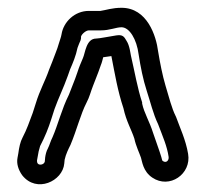

<svg xmlns="http://www.w3.org/2000/svg" viewBox="-20 -719 529 493"><path d="M292 -649C312 -649 331 -619 336 -579C341 -547 347 -516 357 -485C366 -458 373 -427 386 -400C398 -368 409 -344 413 -316C414 -307 407 -300 399 -305C395 -307 398 -306 390 -329C383 -350 378 -363 373 -378C364 -407 350 -429 345 -453V-456C333 -492 326 -534 316 -577C315 -581 313 -602 305 -614C299 -624 296 -631 278 -628C264 -626 235 -620 227 -620C201 -620 199 -583 193 -570C188 -558 183 -547 179 -534L173 -517C167 -502 162 -489 157 -476C138 -438 129 -399 115 -367C109 -355 108 -348 103 -338C99 -331 97 -322 96 -315L95 -304C93 -296 81 -294 77 -299C75 -302 75 -304 75 -307L77 -318C78 -326 80 -334 83 -344C96 -369 104 -389 112 -414L120 -439C130 -467 143 -493 154 -524L160 -541C167 -557 175 -576 179 -596C181 -602 183 -606 184 -609C189 -618 188 -623 188 -625C190 -632 201 -641 208 -641H239C262 -641 278 -649 292 -649ZM266 -575C275 -529 282 -486 297 -441C304 -408 318 -385 325 -363C329 -344 338 -326 342 -314C345 -305 347 -279 371 -263C415 -233 472 -272 463 -324C457 -360 442 -391 432 -419C432 -420 431 -420 431 -421C421 -441 414 -469 405 -499C397 -526 391 -557 386 -587C381 -627 358 -699 292 -699C268 -699 252 -693 238 -691H208C172 -691 143 -663 138 -631C137 -624 133 -614 131 -607C127 -592 120 -577 114 -560L106 -540C96 -511 82 -487 72 -454L64 -429C55 -405 49 -387 38 -366C32 -355 29 -340 27 -325L25 -314C22 -299 27 -283 37 -269C74 -222 141 -254 145 -299L146 -309C149 -323 156 -337 161 -347C177 -385 187 -426 202 -455C210 -470 213 -484 219 -499L226 -517C231 -529 234 -538 239 -552C242 -559 243 -565 245 -572C251 -573 258 -574 266 -575Z"/></svg>

Font: Electronic
Style: Outline
Weight: 700
Version: Version 1.011